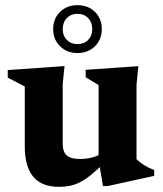

<svg xmlns="http://www.w3.org/2000/svg" viewBox="-20 -711 630 744"><path d="M223 -156Q223 -133.5 229.8 -120.2Q236.5 -107 251.5 -101Q266.5 -95 291.5 -95Q317.5 -95 341.2 -102Q365 -109 380.5 -121L398.5 -94.5Q364.5 -60 339 -38.5Q313.5 -17 292.2 -6Q271 5 251.2 9Q231.5 13 209 13Q141.5 13 108.8 -26.2Q76 -65.5 76 -144V-376L10 -410V-439.5L230 -455L223 -385.5ZM379 10 362 -92V-381.5L312 -411.5V-440.5L516 -454.5L509 -382V-94Q514.5 -88.5 522.2 -82.5Q530 -76.5 539.2 -70.8Q548.5 -65 558.2 -60.2Q568 -55.5 577.5 -52V-29.5L397 10ZM280 -691Q321.5 -691 348 -665Q374.5 -639 374.5 -598Q374.5 -558 348 -531.8Q321.5 -505.5 280 -505.5Q239.5 -505.5 212.8 -531.8Q186 -558 186 -598Q186 -639 212.8 -665Q239.5 -691 280 -691ZM280 -540Q305.5 -540 321.5 -556.2Q337.5 -572.5 337.5 -598Q337.5 -624.5 321.5 -641Q305.5 -657.5 280 -657.5Q255 -657.5 239 -641Q223 -624.5 223 -598Q223 -572.5 239 -556.2Q255 -540 280 -540Z"/></svg>

Font: Newsreader 16pt 16pt
Style: Bold
Weight: 700
Version: Version 1.003